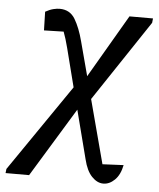

<svg xmlns="http://www.w3.org/2000/svg" viewBox="-119 -536 644 780"><g transform="rotate(5 203.0 -146.0)"><path d="M-68 192 -66 175 177 -179 137 -336Q127 -375 117 -401L37 -399L35 -475Q53 -485 67.5 -488.5Q82 -492 93 -492Q135 -492 156 -457Q177 -422 191 -368L228 -229L378 -486H474L472 -468L252 -138L321 122L407 118Q399 158 377.5 179Q356 200 331 200Q306 200 284 177Q262 154 251 108L200 -90L28 192Z"/></g></svg>

Font: Piazzolla Medium
Style: Italic
Weight: 500
Italic angle: -11.3°
Designer: Juan Pablo del Peral
Foundry: Huerta Tipografica
Version: Version 1.330